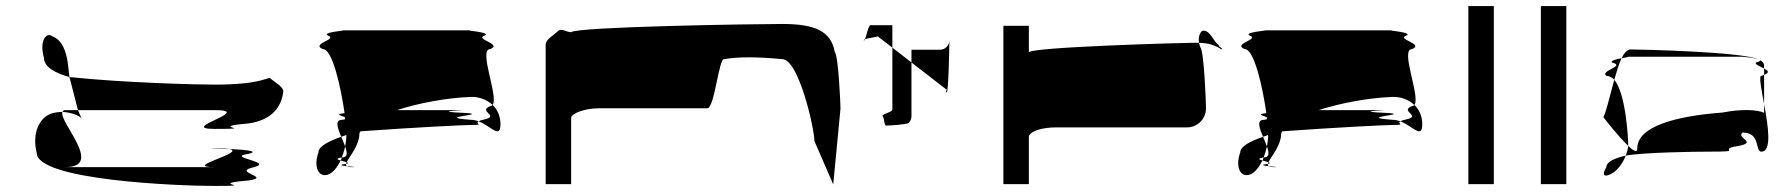

<svg xmlns="http://www.w3.org/2000/svg" viewBox="-20 -795 5871 633"><path d="M101 -291C101 -201 563 -182 687 -182C841 -182 653 -188 800 -200C880 -212 739 -227 818 -244C885 -262 719 -276 800 -288C834 -296 797 -301 735 -304C797 -292 577 -244 687 -244H195C325 -244 172 -394 186 -426C176 -426 164 -425 150 -421C113 -409 84 -360 101 -291ZM125 -604C125 -574 162 -554 209 -541L203 -591C198 -623 186 -664 151 -676C135 -689 108 -664 125 -604ZM186 -426C209 -425 241 -416 249 -404L237 -432H195C190 -432 188 -430 186 -426ZM209 -541 237 -432H687C823 -432 563 -370 687 -370C841 -370 653 -376 800 -388C880 -400 909 -446 914 -494C914 -510 883 -525 870 -538C854 -537 831 -516 687 -516C630 -516 387 -522 209 -541ZM735 -304C727 -306 711 -307 687 -307C659 -307 689 -306 735 -304Z M1030 -293C1012 -242 1032 -208 1063 -220C1078 -226 1092 -243 1103 -266C1092 -269 1085 -272 1107 -276C1111 -287 1115 -299 1118 -312C1114 -322 1110 -333 1105 -344C1062 -329 1030 -312 1030 -293ZM1045 -633C1076 -633 1104 -507 1116 -422C1081 -418 1105 -414 1117 -409C1117 -407 1118 -404 1118 -402C1116 -401 1112 -401 1108 -400C1083 -400 1093 -373 1105 -344C1111 -346 1116 -348 1122 -350C1122 -337 1120 -324 1118 -312C1125 -292 1127 -276 1108 -276H1107C1106 -272 1105 -269 1103 -266C1109 -264 1118 -262 1123 -260C1132 -280 1165 -315 1165 -356C1165 -358 1168 -360 1168 -362C1345 -375 1513 -383 1532 -383C1580 -383 1544 -387 1558 -395C1550 -398 1540 -400 1532 -400C1409 -409 1582 -416 1524 -422C1364 -429 1562 -432 1483 -432H1289C1362 -456 1454 -472 1524 -475C1555 -478 1584 -468 1604 -449C1625 -475 1556 -633 1596 -633C1638 -650 1546 -665 1576 -677C1607 -689 1502 -695 1532 -695H1108C1133 -695 1033 -689 1063 -677C1093 -665 1002 -650 1045 -633ZM1116 -254C1094 -251 1108 -249 1124 -247C1121 -249 1120 -252 1121 -255C1120 -255 1118 -254 1116 -254ZM1121 -255C1131 -257 1129 -258 1123 -260C1122 -258 1121 -257 1121 -255ZM1124 -247C1127 -245 1131 -244 1139 -244C1162 -244 1142 -245 1124 -247ZM1558 -395C1599 -379 1630 -335 1630 -386C1630 -410 1621 -433 1604 -449C1602 -447 1599 -445 1596 -445C1553 -428 1631 -413 1576 -401C1566 -399 1561 -397 1558 -395Z M1779 -188H1863V-406C1863 -421 1908 -438 1954 -438H2312C2336 -438 2350 -607 2368 -600C2414 -608 2475 -608 2559 -600C2613 -600 2665 -372 2665 -330L2727 -187L2751 -437C2751 -454 2744 -612 2732 -624C2720 -692 2667 -716 2559 -716C2471 -716 1884 -707 1863 -689C1846 -689 1831 -704 1819 -692C1807 -680 1779 -665 1779 -648Z M2828 -662C2829 -661 2831 -663 2832 -666C2829 -665 2827 -663 2828 -662ZM2832 -666C2840 -669 2859 -671 2874 -675L2922 -638V-712H2850C2843 -712 2837 -678 2832 -666ZM2890 -412C2896 -406 2894 -381 2902 -381C2911 -381 2969 -384 2976 -390C2982 -396 2985 -404 2985 -412V-589L2922 -638V-434C2922 -425 2884 -418 2890 -412ZM2985 -589 3100 -500C3108 -500 3094 -497 3101 -490C3107 -484 3110 -647 3110 -661C3109 -644 3095 -631 3079 -631H2985ZM3110 -662V-661Z M3288 -188H3372V-344C3372 -360 3412 -375 3460 -375H3893C3928 -375 3956 -403 3956 -438C3956 -454 3950 -627 3937 -640C3935 -645 3934 -650 3933 -654H3915C3886 -654 3372 -640 3372 -622V-710H3288ZM3933 -654C3961 -653 3986 -647 4007 -632C4013 -638 3998 -638 3998 -646C3979 -660 3971 -694 3947 -694C3940 -694 3929 -678 3933 -654Z M4069 -293C4051 -242 4071 -208 4102 -220C4117 -226 4131 -243 4142 -266C4131 -269 4124 -272 4146 -276C4150 -287 4154 -299 4157 -312C4153 -322 4149 -333 4144 -344C4101 -329 4069 -312 4069 -293ZM4084 -633C4115 -633 4143 -507 4155 -422C4120 -418 4144 -414 4156 -409C4156 -407 4157 -404 4157 -402C4155 -401 4151 -401 4147 -400C4122 -400 4132 -373 4144 -344C4150 -346 4155 -348 4161 -350C4161 -337 4159 -324 4157 -312C4164 -292 4166 -276 4147 -276H4146C4145 -272 4144 -269 4142 -266C4148 -264 4157 -262 4162 -260C4171 -280 4204 -315 4204 -356C4204 -358 4207 -360 4207 -362C4384 -375 4552 -383 4571 -383C4619 -383 4583 -387 4597 -395C4589 -398 4579 -400 4571 -400C4448 -409 4621 -416 4563 -422C4403 -429 4601 -432 4522 -432H4328C4401 -456 4493 -472 4563 -475C4594 -478 4623 -468 4643 -449C4664 -475 4595 -633 4635 -633C4677 -650 4585 -665 4615 -677C4646 -689 4541 -695 4571 -695H4147C4172 -695 4072 -689 4102 -677C4132 -665 4041 -650 4084 -633ZM4155 -254C4133 -251 4147 -249 4163 -247C4160 -249 4159 -252 4160 -255C4159 -255 4157 -254 4155 -254ZM4160 -255C4170 -257 4168 -258 4162 -260C4161 -258 4160 -257 4160 -255ZM4163 -247C4166 -245 4170 -244 4178 -244C4201 -244 4181 -245 4163 -247ZM4597 -395C4638 -379 4669 -335 4669 -386C4669 -410 4660 -433 4643 -449C4641 -447 4638 -445 4635 -445C4592 -428 4670 -413 4615 -401C4605 -399 4600 -397 4597 -395Z M4821 -188H4905V-775H4821Z M5060 -188H5144V-775H5060Z M5266 -409C5266 -409 5315 -345 5348 -314V-318C5348 -335 5341 -486 5302 -532C5287 -478 5274 -420 5266 -409ZM5276 -244C5259 -216 5270 -210 5292 -222C5311 -231 5330 -256 5340 -282C5305 -274 5276 -262 5276 -244ZM5276 -545C5285 -545 5295 -540 5302 -532C5310 -559 5317 -584 5326 -603C5309 -600 5289 -595 5294 -589C5343 -577 5253 -562 5276 -545ZM5326 -603C5345 -607 5361 -608 5338 -608H5725C5722 -608 5764 -605 5778 -599C5725 -625 5376 -632 5356 -632C5345 -632 5335 -621 5326 -603ZM5340 -282C5401 -293 5575 -295 5611 -295C5740 -295 5638 -301 5706 -313C5780 -325 5702 -340 5725 -358C5786 -358 5765 -295 5787 -295C5823 -295 5809 -381 5796 -452V-423C5774 -434 5720 -436 5659 -424C5500 -412 5378 -377 5378 -306C5378 -290 5366 -297 5348 -314C5347 -304 5344 -293 5340 -282ZM5769 -589C5764 -583 5783 -576 5796 -569V-580C5796 -587 5791 -592 5782 -597C5785 -595 5782 -592 5769 -589ZM5778 -599C5779 -598 5781 -598 5782 -597C5781 -598 5780 -598 5778 -599ZM5787 -545C5778 -545 5787 -502 5796 -452V-548ZM5796 -548C5816 -556 5809 -562 5796 -569Z"/></svg>

Font: bitstorm
Style: maxext
Weight: 400
Version: Version 0.2